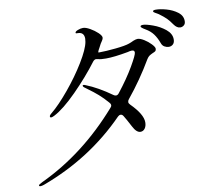

<svg xmlns="http://www.w3.org/2000/svg" viewBox="-88 -917 1176 1041"><g transform="rotate(-10 500.0 -396.0)"><path d="M978 -725Q978 -710 969 -702.5Q960 -695 949 -695Q930 -695 914 -718Q899 -740 885.5 -753.5Q872 -767 846 -786Q838 -791 828 -796.5Q818 -802 818 -806Q818 -810 822 -811.5Q826 -813 834 -813Q858 -813 892 -803.5Q926 -794 952 -774.5Q978 -755 978 -725ZM797 -605Q797 -596 792.5 -592Q788 -588 777 -584Q764 -578 757 -573Q750 -568 743 -557Q682 -453 606 -360Q600 -353 600 -345Q600 -338 608 -330Q672 -266 672 -222Q672 -201 662.5 -188Q653 -175 638 -175Q616 -175 597 -212Q574 -256 562 -275Q556 -285 547 -285Q539 -285 532 -278Q340 -82 72 17Q60 21 53 21Q45 21 45 16Q45 11 66 1Q307 -112 499 -331Q506 -338 506 -345Q506 -353 499 -360Q474 -389 450 -410Q426 -431 394 -454L378 -466Q372 -471 372 -475Q372 -479 377 -479Q381 -479 388 -476Q454 -450 528 -397Q535 -392 541 -392Q551 -392 558 -402Q613 -472 647.5 -531.5Q682 -591 682 -604Q682 -611 678.5 -614Q675 -617 666 -617Q659 -617 644 -613Q568 -599 523 -599Q494 -599 480 -603Q472 -605 468 -605Q460 -605 452 -596Q394 -519 319.5 -444Q245 -369 192 -342Q180 -336 175 -336Q168 -336 168 -342Q168 -349 181 -359Q224 -394 280.5 -462Q337 -530 379 -599Q421 -668 428 -707Q430 -721 430 -725Q430 -761 395 -761Q390 -761 387 -761.5Q384 -762 384 -765Q384 -772 399.5 -778Q415 -784 428 -784Q443 -784 466 -771Q489 -758 506.5 -741.5Q524 -725 524 -714Q524 -707 517.5 -697.5Q511 -688 508 -683Q500 -666 497 -662Q483 -638 489 -638H494Q528 -638 582.5 -643.5Q637 -649 659 -657Q671 -661 685 -668Q700 -674 709 -674Q723 -674 744 -661Q765 -648 781 -631Q797 -614 797 -605ZM902 -638Q902 -620 892.5 -611Q883 -602 869 -602Q858 -602 846 -608.5Q834 -615 829 -630Q818 -660 802.5 -681Q787 -702 761 -717Q737 -731 737 -737Q737 -744 751 -744Q768 -744 805.5 -730.5Q843 -717 872.5 -693Q902 -669 902 -638Z"/></g></svg>

Font: Shippori Mincho B1
Style: Regular
Weight: 400
Designer: FONTDASU
Foundry: FONTDASU / Google Inc. / but / Adobe
Version: Version 3.110; ttfautohint (v1.8.3)